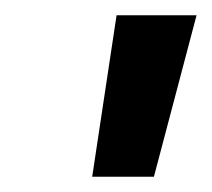

<svg xmlns="http://www.w3.org/2000/svg" viewBox="-20 -775 278 252"><path d="M101 -543 133 -755H238L182 -543Z"/></svg>

Font: DM Sans 17pt SemiBold
Style: Italic
Weight: 600
Italic angle: -10°
Version: Version 4.004;gftools[0.9.30]